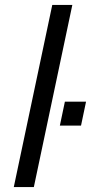

<svg xmlns="http://www.w3.org/2000/svg" viewBox="-20 -763 371 783"><path d="M36.2 0 193.2 -743H275L118 0ZM224.1 -250.7 244.6 -348.3H330.9L310.4 -250.7Z"/></svg>

Font: Saira Thin
Style: Italic
Weight: 100
Italic angle: -12°
Designer: Hector Gatti with collaboration of the Omnibus-Type team
Foundry: Omnibus-Type
Version: Version 1.101